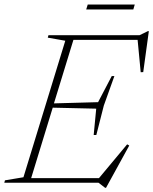

<svg xmlns="http://www.w3.org/2000/svg" viewBox="-46 -830 696 872"><path d="M431.5 23 401.5 0H-26.5L-23.5 -11L60.5 -25L250.5 -645L171 -659L174 -670H587.5L625.5 -688.5H630L604.5 -502.5L593 -502L579 -649H287.5L199 -360.5L399.5 -366L461.5 -484.5H473.5L425.5 -350.5L391.5 -217H379.5L391 -336.5L193.5 -341L95.5 -21H403.5L531.5 -174.5L541 -169L435.5 23ZM345.5 -787 352.5 -809.5H566L559.5 -787Z"/></svg>

Font: Newsreader Text ExtraLight
Style: Italic
Weight: 275
Italic angle: -17°
Designer: Hugues Gentile
Foundry: Production Type
Version: Version 1.001